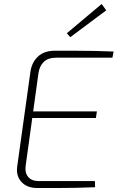

<svg xmlns="http://www.w3.org/2000/svg" viewBox="-20 -945 591 965"><path d="M255 -690Q305 -690 354.5 -690Q404 -690 453.5 -689Q503 -688 551 -686L545 -655H262Q222 -655 200 -634Q178 -613 173 -575L109 -112Q104 -77 121.5 -56Q139 -35 174 -35H457L458 -4Q410 -2 361 -1Q312 0 264 0Q216 0 168 0Q115 0 87 -31.5Q59 -63 67 -112L133 -585Q140 -632 171 -661Q202 -690 255 -690ZM123 -385H467L462 -352H118ZM491 -925 514 -893 333 -758 316 -778Z"/></svg>

Font: Exo 2 ExtraLight
Style: Italic
Weight: 250
Italic angle: -8°
Designer: Natanael Gama
Foundry: Natanael Gama
Version: Version 2.010